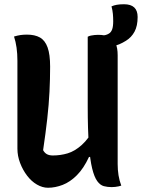

<svg xmlns="http://www.w3.org/2000/svg" viewBox="-20 -873 668 904"><path d="M551 1Q545 3 538 4.5Q531 6 522.5 7Q514 8 506 8Q486 8 469 3.5Q452 -1 438 -20Q424 -39 414 -79.5Q404 -120 398.5 -191Q393 -262 393 -372Q393 -413 393 -454Q393 -495 393 -536.5Q393 -578 393 -618.5Q393 -659 393 -700Q400 -704 408 -705.5Q416 -707 424.5 -708Q433 -709 441 -709Q475 -709 495 -699Q515 -689 524.5 -668Q534 -647 534 -613Q534 -549 534 -485Q534 -421 534 -357Q534 -293 534 -229Q534 -165 534 -101Q534 -73 538 -48Q542 -23 551 1ZM206 11Q180 11 154 -4Q128 -19 107.5 -46Q87 -73 74.5 -106Q62 -139 62 -173Q62 -241 62 -310.5Q62 -380 62 -450Q62 -520 62 -587Q62 -620 58 -648.5Q54 -677 46 -701Q63 -706 76.5 -708Q90 -710 107 -710Q144 -710 168 -696.5Q192 -683 204 -650Q216 -617 216 -559Q216 -501 213 -441Q210 -381 202.5 -314Q195 -247 183 -166Q190 -153 201 -147Q212 -141 229 -141Q265 -141 298.5 -151Q332 -161 365 -190.5Q398 -220 430 -278V-134H399Q374 -80 342 -48Q310 -16 275 -2.5Q240 11 206 11ZM505 -843Q516 -848 530 -850.5Q544 -853 564 -853Q596 -853 612 -838Q628 -823 628 -793Q628 -751 613.5 -724Q599 -697 573 -681Q557 -671 541.5 -664.5Q526 -658 510.5 -655.5Q495 -653 478 -653Q474 -653 469.5 -653Q465 -653 460 -653Q460 -660 460 -665.5Q460 -671 460 -677Q460 -683 460 -690Q460 -697 460 -706Q468 -706 476.5 -708Q485 -710 493 -715Q503 -721 508 -734.5Q513 -748 513 -773Q513 -791 511.5 -807.5Q510 -824 505 -843Z"/></svg>

Font: Recursive Monospace Casual
Style: Bold
Weight: 700
Version: Version 1.047